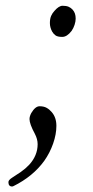

<svg xmlns="http://www.w3.org/2000/svg" viewBox="-20 -474 330 680"><path d="M233.4 -364.3Q217.3 -343.3 200.4 -343.3Q183.6 -343.3 176.3 -348.9Q168.9 -354.5 164.6 -362.3Q156.7 -377 156.7 -392.3Q156.7 -407.7 161.1 -417.7Q165.5 -427.7 172.9 -435.5Q188.5 -453.6 201.7 -453.6Q214.8 -453.6 223.1 -450Q231.4 -446.3 237.1 -439.9Q242.7 -433.6 245.4 -425.8Q248 -418 248 -408Q248 -397.9 244.1 -386Q240.2 -374 233.4 -364.3ZM22.9 186.5Q9.8 186.5 9.8 170.9Q9.8 163.6 23.4 155Q37.1 146.5 53.7 135Q70.3 123.5 83.5 109.4Q113.3 76.7 113.3 36.6Q113.3 19 103.5 0Q84.5 -35.2 84.5 -52.2Q84.5 -62 90.8 -73.7Q105 -97.7 120.1 -97.7Q135.3 -97.7 145.3 -92Q155.3 -86.4 163.1 -77.1Q179.7 -58.1 179.7 -28.3Q179.7 1.5 168.2 34.4Q156.7 67.4 136.7 95.7Q96.7 150.9 27.8 185.1Q24.9 186.5 22.9 186.5Z"/></svg>

Font: Cardo-Italic
Style: Italic
Weight: 400
Italic angle: -12°
Designer: David J. Perry
Foundry: David J. Perry
Version: Version 0.991